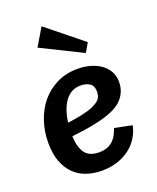

<svg xmlns="http://www.w3.org/2000/svg" viewBox="-133 -773 706 863"><g transform="rotate(-20 220.5 -341.5)"><path d="M222 -72Q246 -72 263 -79.5Q280 -87 291.5 -99Q303 -111 309.5 -125Q316 -139 321 -152L404 -135Q398 -106 382.5 -80Q367 -54 342 -34Q317 -14 282.5 -2Q248 10 206 10Q165 10 131 -2Q97 -14 72.5 -38.5Q48 -63 34 -100.5Q20 -138 20 -189Q20 -244 36.5 -293Q53 -342 83.5 -378.5Q114 -415 158 -436.5Q202 -458 257 -458Q291 -458 319.5 -449.5Q348 -441 369 -425.5Q390 -410 401.5 -388Q413 -366 413 -339Q413 -289 377.5 -254Q342 -219 253 -200Q227 -194 196.5 -189.5Q166 -185 132 -181Q134 -129 154 -100.5Q174 -72 222 -72ZM121 -609 171 -693 342 -555 317 -512ZM202 -256Q235 -263 255 -271.5Q275 -280 286.5 -289.5Q298 -299 301.5 -310Q305 -321 305 -332Q305 -360 287.5 -371.5Q270 -383 244 -383Q218 -383 199 -371.5Q180 -360 167 -340.5Q154 -321 146 -296Q138 -271 135 -245Q155 -247 171.5 -250.5Q188 -254 202 -256Z"/></g></svg>

Font: Zilla Slab SemiBold
Style: Regular
Weight: 600
Designer: Typotheque.com
Foundry: Typotheque type foundry
Version: Version 1.0; 2017